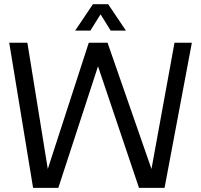

<svg xmlns="http://www.w3.org/2000/svg" viewBox="-20 -904 968 924"><path d="M24.4 -698.2H111.8L210 -90.8L407.2 -698.2H497.6L709 -90.8L819.8 -698.2H903.3L772 0H648.9L451.7 -585L260.7 0H139.2ZM427.2 -883.8H500.5L585.9 -756.8H512.7L463.9 -835L415 -756.8H341.8Z"/></svg>

Font: Voltera
Style: Regular
Weight: 400
Designer: Bernd Montag
Version: Version 1.301